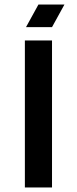

<svg xmlns="http://www.w3.org/2000/svg" viewBox="-20 -829 340 849"><path d="M90 0H210V-650H90ZM95 -709H210L265 -809H150Z"/></svg>

Font: Grotesk 03
Style: Bold
Weight: 500
Designer: Frank Adebiaye, contributions by Jérémy Landes, Ariel Martín Pérez
Foundry: Velvetyne Type Foundry
Version: Version 3.000;Glyphs 3.1.2 (3150)